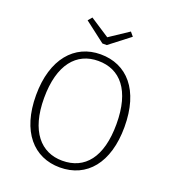

<svg xmlns="http://www.w3.org/2000/svg" viewBox="-157 -997 1005 1125"><g transform="rotate(20 345.5 -434.5)"><path d="M465 -880 346 -801 225 -880 204 -855 332 -757H359L486 -855ZM345 -694C183 -694 70 -566 70 -340C70 -113 182 11 345 11C513 11 621 -117 621 -341C621 -572 509 -694 345 -694ZM345 -653C482 -653 571 -552 571 -341C571 -133 485 -31 345 -31C212 -31 120 -133 120 -340C120 -551 211 -653 345 -653Z"/></g></svg>

Font: Fira Sans ExtraLight
Style: Regular
Weight: 200
Designer: bBox Type GmbH & Carrois Corporate GbR & Edenspiekermann AG
Foundry: bBox Type GmbH & Carrois Corporate GbR & Edenspiekermann AG
Version: Version 4.300;PS 004.300;hotconv 1.0.88;makeotf.lib2.5.64775